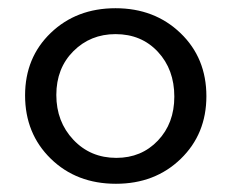

<svg xmlns="http://www.w3.org/2000/svg" viewBox="-20 -441 563 467"><path d="M262 6Q166 6 103.5 -55Q41 -116 41 -209Q41 -301 103.5 -361Q166 -421 261 -421Q356 -421 419 -360.5Q482 -300 482 -207Q482 -115 419.5 -54.5Q357 6 262 6ZM263 -57Q324 -57 364 -99Q404 -141 404 -206Q404 -272 364 -315Q324 -358 261 -358Q200 -358 158.5 -316.5Q117 -275 117 -210Q117 -145 158.5 -101Q200 -57 263 -57Z"/></svg>

Font: EauTestText Medium
Style: Regular
Weight: 500
Designer: Christian Thalmann (Catharsis Fonts)
Version: Version 0.001;PS 000.001;hotconv 1.0.88;makeotf.lib2.5.64775